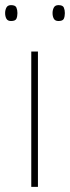

<svg xmlns="http://www.w3.org/2000/svg" viewBox="-32 -729 273 749"><path d="M116 0H90V-528H116ZM-12 -678Q-12 -690 -7 -699.5Q-2 -709 11 -709Q28 -709 32 -699.5Q36 -690 36 -678Q36 -665 32 -656Q28 -647 11 -647Q-2 -647 -7 -656Q-12 -665 -12 -678ZM173 -678Q173 -690 178 -699.5Q183 -709 196 -709Q213 -709 217 -699.5Q221 -690 221 -678Q221 -665 217 -656Q213 -647 196 -647Q183 -647 178 -656Q173 -665 173 -678Z"/></svg>

Font: Noto Sans Devanagari Thin
Style: Regular
Weight: 100
Designer: Jelle Bosma - Monotype Design Team
Foundry: Monotype Imaging Inc.
Version: Version 2.004; ttfautohint (v1.8.4.7-5d5b)